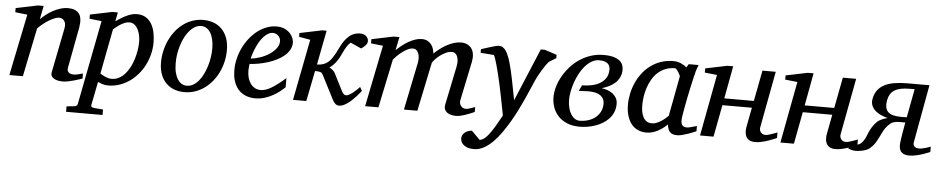

<svg xmlns="http://www.w3.org/2000/svg" viewBox="-41 -793 6465 1321"><g transform="rotate(5 3191.5 -133.0)"><path d="M526.9 -20Q520.5 -17.6 504.6 -12.5Q488.8 -7.3 469.2 -1.7Q449.7 3.9 429.2 8.1Q408.7 12.2 393.1 12.2Q384.3 12.2 368.9 10.5Q353.5 8.8 339.4 2.7Q325.2 -3.4 316.4 -15.1Q307.6 -26.9 312 -46.9L373 -354Q376.5 -374 373.3 -387.2Q370.1 -400.4 363 -408.4Q356 -416.5 346.7 -419.7Q337.4 -422.9 329.1 -422.9Q316.9 -422.9 299.1 -415.8Q281.2 -408.7 261.5 -397Q241.7 -385.3 221.7 -369.4Q201.7 -353.5 185.1 -335.9L116.2 0H22.9L109.9 -424.8L25.9 -434.1V-462.9L176.8 -494.1H216.8L198.2 -400.9Q214.8 -417.5 236.3 -434.3Q257.8 -451.2 282.2 -464.4Q306.6 -477.5 332.8 -485.8Q358.9 -494.1 383.8 -494.1Q438.5 -494.1 461.7 -463.9Q484.9 -433.6 473.1 -366.2L419.9 -84Q417.5 -69.8 422.1 -61.5Q426.8 -53.2 434.3 -48.8Q441.9 -44.4 450.2 -43.2Q458.5 -42 462.9 -42Q476.6 -42 492.7 -45.9Q508.8 -49.8 525.9 -55.2Z M892.6 -305.2Q892.6 -327.1 887.9 -349.9Q883.3 -372.6 873.8 -391.1Q864.3 -409.7 849.6 -421.4Q835 -433.1 814.9 -433.1Q796.9 -433.1 778.8 -425Q760.7 -417 745.8 -407Q731 -397 720.2 -387.5Q709.5 -377.9 705.6 -375L646 -64.9Q650.4 -62.5 658.4 -57.4Q666.5 -52.2 677.2 -47.4Q688 -42.5 700.2 -38.8Q712.4 -35.2 725.6 -35.2Q752.9 -35.2 775.9 -47.4Q798.8 -59.6 817.4 -80.3Q835.9 -101.1 850.1 -128.4Q864.3 -155.8 873.5 -185.8Q882.8 -215.8 887.7 -246.6Q892.6 -277.3 892.6 -305.2ZM991.7 -309.1Q991.7 -268.1 981.9 -228.3Q972.2 -188.5 953.9 -152.8Q935.5 -117.2 909.7 -86.9Q883.8 -56.6 852.1 -34.7Q820.3 -12.7 783.2 -0.2Q746.1 12.2 705.6 12.2Q683.1 12.2 665 5.9Q647 -0.5 634.8 -5.9L603 154.8Q601.1 163.1 605.2 168.2Q609.4 173.3 622.6 174.8L685.5 180.2V217.8H433.6V180.2L485.8 174.8Q506.8 173.3 509.8 154.8L622.6 -424.8L538.6 -434.1V-462.9L689.9 -494.1H729L716.8 -432.1Q729.5 -440.4 745.8 -451.2Q762.2 -461.9 780.8 -471.4Q799.3 -481 819.6 -487.5Q839.8 -494.1 860.8 -494.1Q898.9 -494.1 924.1 -477.8Q949.2 -461.4 964.1 -435.1Q979 -408.7 985.4 -375.5Q991.7 -342.3 991.7 -309.1Z M1397.9 -304.2Q1397.9 -339.8 1391.1 -367.2Q1384.3 -394.5 1372.6 -413.1Q1360.8 -431.6 1344.5 -441.4Q1328.1 -451.2 1309.1 -451.2Q1276.4 -451.2 1248.3 -427.5Q1220.2 -403.8 1199.7 -365.5Q1179.2 -327.1 1167.5 -279.1Q1155.8 -231 1155.8 -182.1Q1155.8 -145 1162.6 -117.2Q1169.4 -89.4 1181.6 -70.6Q1193.8 -51.8 1210 -42.5Q1226.1 -33.2 1245.1 -33.2Q1268.6 -33.2 1289.3 -45.2Q1310.1 -57.1 1326.9 -77.4Q1343.8 -97.7 1356.9 -124.5Q1370.1 -151.4 1379.4 -181.4Q1388.7 -211.4 1393.3 -243.2Q1397.9 -274.9 1397.9 -304.2ZM1499 -299.8Q1499 -259.3 1490 -220.5Q1481 -181.6 1464.1 -147Q1447.3 -112.3 1423.6 -83.3Q1399.9 -54.2 1370.4 -33Q1340.8 -11.7 1306.2 0.2Q1271.5 12.2 1232.9 12.2Q1191.9 12.2 1158.7 -1Q1125.5 -14.2 1102.5 -38.8Q1079.6 -63.5 1067.1 -98.4Q1054.7 -133.3 1054.7 -176.8Q1054.7 -217.3 1063.5 -256.6Q1072.3 -295.9 1088.6 -331.1Q1105 -366.2 1128.4 -396.2Q1151.9 -426.3 1181.4 -448Q1210.9 -469.7 1245.8 -481.9Q1280.8 -494.1 1319.8 -494.1Q1356 -494.1 1388.4 -482.9Q1420.9 -471.7 1445.6 -447.8Q1470.2 -423.8 1484.6 -387.2Q1499 -350.6 1499 -299.8Z M1857.9 -394Q1857.9 -403.8 1854 -413.3Q1850.1 -422.9 1843.3 -430.2Q1836.4 -437.5 1826.2 -442.1Q1815.9 -446.8 1803.7 -446.8Q1787.1 -446.8 1772 -438Q1756.8 -429.2 1742.9 -414.6Q1729 -399.9 1717 -380.9Q1705.1 -361.8 1695.6 -340.8Q1686 -319.8 1678.7 -298.3Q1671.4 -276.9 1667 -257.8Q1698.7 -260.7 1732.7 -272.5Q1766.6 -284.2 1794.4 -302.5Q1822.3 -320.8 1840.1 -344.2Q1857.9 -367.7 1857.9 -394ZM1946.8 -393.1Q1946.8 -365.7 1934.1 -342.8Q1921.4 -319.8 1899.7 -301.3Q1877.9 -282.7 1849.4 -268.3Q1820.8 -253.9 1789.3 -243.9Q1757.8 -233.9 1725.1 -227.8Q1692.4 -221.7 1662.6 -220.2Q1661.1 -210.4 1659.9 -196.8Q1658.7 -183.1 1658.7 -173.8Q1658.7 -146.5 1665.3 -123.5Q1671.9 -100.6 1684.3 -83.7Q1696.8 -66.9 1714.4 -57.4Q1731.9 -47.9 1753.9 -47.9Q1787.6 -47.9 1828.1 -72.3Q1868.7 -96.7 1923.8 -145V-82Q1909.7 -68.4 1889.2 -52Q1868.7 -35.6 1842.5 -21.2Q1816.4 -6.8 1785.6 2.7Q1754.9 12.2 1720.7 12.2Q1705.6 12.2 1687.7 9.3Q1669.9 6.3 1652.3 -1.2Q1634.8 -8.8 1618.4 -22Q1602.1 -35.2 1589.6 -55.4Q1577.1 -75.7 1569.6 -103.8Q1562 -131.8 1562 -169.9Q1562 -209.5 1571.5 -248.8Q1581.1 -288.1 1598.4 -324Q1615.7 -359.9 1640.1 -390.9Q1664.6 -421.9 1693.8 -444.6Q1723.1 -467.3 1756.6 -480.2Q1790 -493.2 1825.7 -493.2Q1860.4 -493.2 1883.5 -481.7Q1906.7 -470.2 1920.9 -454.1Q1935.1 -438 1940.9 -420.9Q1946.8 -403.8 1946.8 -393.1Z M2460 -446.8Q2460 -431.2 2447.3 -417.7Q2434.6 -404.3 2418 -393.1L2342.8 -426.8Q2328.6 -414.1 2318.6 -398.7Q2308.6 -383.3 2300.3 -366.5Q2292 -349.6 2283.9 -332.5Q2275.9 -315.4 2265.6 -299.8Q2253.9 -281.7 2240 -267.3Q2226.1 -252.9 2211.9 -244.1Q2222.7 -238.8 2234.4 -229Q2246.1 -219.2 2251 -210L2314 -85.9Q2318.4 -76.2 2326.2 -69.6Q2334 -63 2342.8 -63Q2352.5 -63 2366 -70.8Q2379.4 -78.6 2392.6 -89.1Q2405.8 -99.6 2417 -110.8Q2428.2 -122.1 2434.1 -128.9L2448.7 -103Q2444.8 -98.1 2436.5 -87.6Q2428.2 -77.1 2416.7 -64.2Q2405.3 -51.3 2391.1 -37.8Q2377 -24.4 2361.8 -13.2Q2346.7 -2 2331.1 5.1Q2315.4 12.2 2300.8 12.2Q2285.2 12.2 2273.7 1.2Q2262.2 -9.8 2254.9 -24.9L2169.9 -190.9Q2167 -196.8 2163.1 -200.7Q2159.2 -204.6 2153.1 -206.8Q2147 -209 2137.9 -210Q2128.9 -210.9 2115.7 -210.9L2073.7 0H1981.9L2064 -421.9L1985.8 -436V-461.9L2140.6 -494.1H2170.9L2125 -256.8Q2149.4 -256.8 2167.5 -263.2Q2185.5 -269.5 2200 -281Q2214.4 -292.5 2225.6 -308.8Q2236.8 -325.2 2248 -345.2Q2257.3 -362.8 2265.1 -379.4Q2272.9 -396 2281.7 -411.4Q2290.5 -426.8 2302 -441.4Q2313.5 -456.1 2330.1 -470.2Q2345.7 -483.4 2364.5 -489.3Q2383.3 -495.1 2401.9 -495.1Q2429.2 -495.1 2444.6 -481.2Q2460 -467.3 2460 -446.8Z M3234.9 -25.9Q3222.2 -20.5 3206.3 -13.9Q3190.4 -7.3 3173.6 -1.5Q3156.7 4.4 3140.1 8.3Q3123.5 12.2 3108.9 12.2Q3088.4 12.2 3072 7.6Q3055.7 2.9 3044.7 -5.9Q3033.7 -14.6 3029.1 -27.8Q3024.4 -41 3027.8 -58.1L3083 -325.2Q3087.9 -350.1 3086.4 -368.7Q3085 -387.2 3078.9 -399.4Q3072.8 -411.6 3063.7 -417.7Q3054.7 -423.8 3044.9 -423.8Q3022 -423.8 3000.2 -413.6Q2978.5 -403.3 2960.4 -389.4Q2942.4 -375.5 2929.2 -361.1Q2916 -346.7 2911.1 -337.9L2840.8 0H2748L2814.9 -326.2Q2818.4 -342.3 2818.1 -359.6Q2817.9 -377 2813.2 -391.1Q2808.6 -405.3 2798.8 -414.6Q2789.1 -423.8 2772.9 -423.8Q2755.4 -423.8 2735.6 -413.6Q2715.8 -403.3 2697.5 -389.2Q2679.2 -375 2664.3 -360.1Q2649.4 -345.2 2642.1 -335.9L2571.8 0H2480L2565.9 -424.8L2482.9 -434.1V-462.9L2632.8 -494.1H2673.8L2654.8 -401.9Q2673.3 -419.4 2694.3 -436.3Q2715.3 -453.1 2737.8 -465.8Q2760.3 -478.5 2783.2 -486.3Q2806.2 -494.1 2828.1 -494.1Q2853 -494.1 2869.4 -484.9Q2885.7 -475.6 2895.8 -461.7Q2905.8 -447.8 2910.4 -431.6Q2915 -415.5 2917 -401.9Q2935.1 -419.9 2957 -436.5Q2979 -453.1 3002.9 -466.1Q3026.9 -479 3051.5 -486.6Q3076.2 -494.1 3099.1 -494.1Q3124 -494.1 3142.8 -485.1Q3161.6 -476.1 3173.1 -459.5Q3184.6 -442.9 3187.7 -419.4Q3190.9 -396 3185.1 -367.2L3128.9 -97.2Q3126.5 -85 3129.4 -75Q3132.3 -64.9 3138.4 -57.6Q3144.5 -50.3 3153.3 -46.1Q3162.1 -42 3171.9 -42Q3184.1 -42 3200.2 -47.9Q3216.3 -53.7 3234.9 -60.1Z M3711.9 -413.1Q3706.1 -407.2 3694.8 -391.6Q3683.6 -376 3671.6 -356.4Q3659.7 -336.9 3648.2 -316.2Q3636.7 -295.4 3629.9 -279.8Q3619.1 -255.9 3604.7 -221.7Q3590.3 -187.5 3572.5 -148.2Q3554.7 -108.9 3533.7 -66.7Q3512.7 -24.4 3488.8 16.1Q3465.3 55.7 3438.7 94Q3412.1 132.3 3382.3 162.4Q3352.5 192.4 3319.6 210.7Q3286.6 229 3251 229Q3223.6 229 3205.6 222.2Q3187.5 215.3 3176.8 205.3Q3166 195.3 3161.9 183.8Q3157.7 172.4 3157.7 163.1Q3157.7 151.9 3162.8 141.4Q3168 130.9 3177.2 122.8Q3186.5 114.7 3199.2 109.9Q3211.9 105 3226.6 104L3284.7 162.1Q3300.3 160.6 3315.4 149.7Q3330.6 138.7 3347.4 116.7Q3364.3 94.7 3384.3 61.5Q3404.3 28.3 3429.7 -18.1Q3428.7 -23.9 3424.8 -44.2Q3420.9 -64.5 3415.3 -93.5Q3409.7 -122.6 3402.6 -157.7Q3395.5 -192.9 3387.7 -229Q3379.9 -264.2 3371.3 -299.6Q3362.8 -335 3354.7 -363.3Q3346.7 -391.6 3340.3 -409.7Q3334 -427.7 3330.6 -428.2L3239.7 -435.1V-460L3253.4 -464.4Q3263.2 -467.8 3274.9 -471.4Q3286.6 -475.1 3299.8 -479.2Q3313 -483.4 3324.7 -486.6Q3336.4 -489.7 3345.9 -491.9Q3355.5 -494.1 3359.9 -494.1Q3376 -494.1 3388.2 -486.6Q3400.4 -479 3409.9 -464.8Q3419.4 -450.7 3427.5 -430.9Q3435.5 -411.1 3442.9 -386.2Q3455.6 -341.8 3469.2 -276.1Q3482.9 -210.4 3497.6 -129.9L3649.9 -494.1H3678.7L3761.7 -466.8V-443.8Z M4132.8 -398.9Q4132.8 -409.2 4129.4 -419.4Q4126 -429.7 4117.4 -437.5Q4108.9 -445.3 4094.5 -450.2Q4080.1 -455.1 4058.1 -455.1Q4029.8 -455.1 4005.4 -440.7Q3981 -426.3 3960.4 -402.8Q3939.9 -379.4 3923.8 -349.1Q3907.7 -318.8 3896.7 -286.9Q3885.7 -254.9 3879.9 -223.9Q3874 -192.9 3874 -168Q3874 -137.2 3880.4 -111.6Q3886.7 -85.9 3898.2 -67.6Q3909.7 -49.3 3925 -39.1Q3940.4 -28.8 3958 -28.8Q3988.3 -28.8 4016.4 -37.4Q4044.4 -45.9 4065.9 -62.5Q4087.4 -79.1 4100.1 -103.8Q4112.8 -128.4 4112.8 -161.1Q4112.8 -195.8 4085.4 -215.8Q4058.1 -235.8 4003.9 -235.8Q3998.5 -235.8 3987.3 -235.4Q3976.1 -234.9 3964.4 -234.4Q3950.7 -233.4 3935.1 -232.9L3954.1 -272.9Q3985.4 -272.9 4017.3 -279.1Q4049.3 -285.2 4075 -299.6Q4100.6 -314 4116.7 -338.1Q4132.8 -362.3 4132.8 -398.9ZM4222.7 -404.8Q4222.7 -374.5 4211.4 -351.6Q4200.2 -328.6 4181.6 -311.8Q4163.1 -294.9 4139.4 -283.7Q4115.7 -272.5 4090.8 -265.1Q4112.8 -262.2 4132.8 -254.9Q4152.8 -247.6 4168.5 -235.4Q4184.1 -223.1 4193.4 -205.8Q4202.6 -188.5 4202.6 -166Q4202.6 -134.3 4191.9 -108.9Q4181.2 -83.5 4162.8 -63.7Q4144.5 -43.9 4120.6 -29.5Q4096.7 -15.1 4070.1 -5.9Q4043.5 3.4 4015.9 7.8Q3988.3 12.2 3962.9 12.2Q3911.6 12.2 3874.5 -3.7Q3837.4 -19.5 3813.2 -45.7Q3789.1 -71.8 3777.3 -105.5Q3765.6 -139.2 3765.6 -174.8Q3765.6 -209 3776.1 -246.1Q3786.6 -283.2 3806.4 -318.6Q3826.2 -354 3854.2 -386Q3882.3 -418 3917.7 -441.9Q3953.1 -465.8 3995.1 -480Q4037.1 -494.1 4084 -494.1Q4125 -494.1 4151.6 -486.6Q4178.2 -479 4194.1 -466.6Q4210 -454.1 4216.3 -438Q4222.7 -421.9 4222.7 -404.8Z M4619.1 -392.1Q4619.6 -394.5 4615.5 -403.3Q4611.3 -412.1 4605.5 -421.6Q4599.6 -431.2 4593 -438.5Q4586.4 -445.8 4582 -445.8Q4543.9 -445.8 4513.9 -433.3Q4483.9 -420.9 4461.4 -399.7Q4439 -378.4 4423.1 -350.6Q4407.2 -322.8 4397.5 -292.5Q4387.7 -262.2 4383.3 -231.4Q4378.9 -200.7 4378.9 -172.9Q4378.9 -151.9 4382.3 -130.9Q4385.7 -109.9 4394.3 -92.8Q4402.8 -75.7 4417.7 -64.9Q4432.6 -54.2 4456.1 -54.2Q4473.6 -54.2 4491.2 -62Q4508.8 -69.8 4523.9 -80.1Q4539.1 -90.3 4550.3 -100.6Q4561.5 -110.8 4566.9 -116.2ZM4766.1 -26.9Q4760.3 -24.4 4744.6 -17.8Q4729 -11.2 4709.7 -4.6Q4690.4 2 4670.7 7.1Q4650.9 12.2 4636.2 12.2Q4618.2 12.2 4605.7 7.8Q4593.3 3.4 4585.2 -5.4Q4577.1 -14.2 4572.8 -26.9Q4568.4 -39.6 4566.9 -56.2Q4555.7 -45.4 4540.5 -33.4Q4525.4 -21.5 4507.1 -11.2Q4488.8 -1 4468 5.6Q4447.3 12.2 4424.8 12.2Q4395.5 12.2 4373.3 3.9Q4351.1 -4.4 4335 -18.3Q4318.8 -32.2 4308.3 -50.5Q4297.9 -68.8 4291.5 -88.6Q4285.2 -108.4 4282.7 -128.7Q4280.3 -148.9 4280.3 -167Q4280.3 -205.6 4288.6 -244.9Q4296.9 -284.2 4313.2 -320.6Q4329.6 -356.9 4354 -388.7Q4378.4 -420.4 4410.4 -443.8Q4442.4 -467.3 4481.7 -480.7Q4521 -494.1 4567.9 -494.1Q4581.5 -494.1 4595 -491Q4608.4 -487.8 4620.1 -482.7Q4631.8 -477.5 4641.6 -471.2Q4651.4 -464.8 4658.2 -458L4672.9 -481.9H4741.2Q4738.8 -476.1 4735.8 -468Q4732.9 -460 4730 -451.7Q4727.1 -443.4 4724.9 -436Q4722.7 -428.7 4722.2 -424.8Q4718.8 -411.6 4712.4 -385Q4706.1 -358.4 4699 -325.2Q4691.9 -292 4684.3 -255.6Q4676.8 -219.2 4670.9 -186.8Q4665 -154.3 4661.1 -129.2Q4657.2 -104 4657.2 -92.8Q4657.2 -66.4 4668.5 -56.6Q4679.7 -46.9 4700.2 -46.9Q4705.1 -46.9 4714.6 -49.1Q4724.1 -51.3 4734.4 -54.2Q4744.6 -57.1 4753.4 -59.6Q4762.2 -62 4766.1 -63Z M5322.3 -28.8Q5316.4 -26.4 5300.3 -19.5Q5284.2 -12.7 5263.2 -5.6Q5242.2 1.5 5218.8 6.8Q5195.3 12.2 5174.8 12.2Q5149.4 12.2 5134.3 3.4Q5119.1 -5.4 5111.8 -19.5Q5104.5 -33.7 5103.8 -51.3Q5103 -68.8 5106 -85.9L5131.8 -221.2H4928.2L4886.2 0H4793L4873 -424.8L4788.1 -434.1V-462.9L4939 -494.1H4979L4937 -269H5141.1L5182.1 -481.9H5273.9L5201.2 -94.2Q5198.7 -84 5200.7 -74.7Q5202.6 -65.4 5208 -58.3Q5213.4 -51.3 5221.7 -47.1Q5230 -43 5240.2 -43Q5249 -43 5261 -46.1Q5272.9 -49.3 5284.9 -53.5Q5296.9 -57.6 5307.1 -61.5Q5317.4 -65.4 5322.3 -66.9Z M5877.4 -28.8Q5871.6 -26.4 5855.5 -19.5Q5839.4 -12.7 5818.4 -5.6Q5797.4 1.5 5773.9 6.8Q5750.5 12.2 5730 12.2Q5704.6 12.2 5689.5 3.4Q5674.3 -5.4 5667 -19.5Q5659.7 -33.7 5658.9 -51.3Q5658.2 -68.8 5661.1 -85.9L5687 -221.2H5483.4L5441.4 0H5348.1L5428.2 -424.8L5343.3 -434.1V-462.9L5494.1 -494.1H5534.2L5492.2 -269H5696.3L5737.3 -481.9H5829.1L5756.3 -94.2Q5753.9 -84 5755.9 -74.7Q5757.8 -65.4 5763.2 -58.3Q5768.6 -51.3 5776.9 -47.1Q5785.2 -43 5795.4 -43Q5804.2 -43 5816.2 -46.1Q5828.1 -49.3 5840.1 -53.5Q5852.1 -57.6 5862.3 -61.5Q5872.6 -65.4 5877.4 -66.9Z M6381.3 -24.9Q6357.4 -14.6 6333 -6.3Q6312 0.5 6286.9 6.3Q6261.7 12.2 6239.3 12.2Q6217.3 12.2 6203.4 6.6Q6189.5 1 6181.6 -8.5Q6173.8 -18.1 6171.1 -30.5Q6168.5 -43 6168.5 -57.1Q6168.5 -62.5 6169.9 -75Q6171.4 -87.4 6173.8 -103.3Q6176.3 -119.1 6179.2 -136.7Q6182.1 -154.3 6184.8 -169.7Q6187.5 -185.1 6189.5 -196.5Q6191.4 -208 6192.4 -211.9H6158.2Q6138.2 -211.9 6125.2 -209.7Q6112.3 -207.5 6103.3 -203.1Q6094.2 -198.7 6087.2 -192.4Q6080.1 -186 6072.3 -178.2Q6055.2 -159.7 6044.7 -139.2Q6034.2 -118.7 6023.9 -97.7Q6013.7 -76.7 6001 -55.9Q5988.3 -35.2 5966.3 -16.1Q5956.1 -6.8 5941.2 -1.2Q5926.3 4.4 5911.4 7.3Q5896.5 10.3 5884.5 11.2Q5872.6 12.2 5868.2 12.2Q5858.4 12.2 5849.1 10.5Q5839.8 8.8 5833 6.3Q5824.7 3.9 5817.4 0L5823.2 -29.8Q5837.9 -28.3 5852.1 -28.8Q5864.3 -29.3 5877 -31.7Q5889.6 -34.2 5898.4 -41Q5908.7 -49.8 5915.8 -59.6Q5922.9 -69.3 5928 -79.3Q5933.1 -89.4 5936.8 -99.4Q5940.4 -109.4 5944.3 -118.2Q5948.7 -128.4 5953.9 -138.7Q5959 -148.9 5965.3 -159.2Q5971.7 -169.4 5980 -179.9Q5988.3 -190.4 5999.5 -201.2Q6009.3 -209.5 6028.6 -218.5Q6047.9 -227.5 6068.4 -231.9Q6043 -238.3 6020 -248.8Q5997.1 -259.3 5980.7 -274.4Q5964.4 -289.6 5956.5 -309.6Q5948.7 -329.6 5953.6 -355Q5960 -389.2 5977.5 -413.3Q5995.1 -437.5 6023.9 -452.9Q6052.7 -468.3 6093.3 -475.1Q6133.8 -481.9 6186.5 -481.9H6335.4L6262.2 -80.1Q6260.3 -68.8 6263.7 -61.5Q6267.1 -54.2 6273.2 -49.8Q6279.3 -45.4 6287.1 -43.7Q6294.9 -42 6302.2 -42Q6311.5 -42 6323.2 -44.4Q6335 -46.9 6346.2 -50Q6357.4 -53.2 6366.9 -56.6Q6376.5 -60.1 6381.3 -62ZM6203.6 -445.8Q6167 -445.8 6140.9 -440.2Q6114.7 -434.6 6096.9 -423.3Q6079.1 -412.1 6068.8 -395Q6058.6 -377.9 6054.2 -355Q6048.8 -326.2 6052.7 -305.7Q6056.6 -285.2 6069.8 -272.5Q6083 -259.8 6105.7 -253.9Q6128.4 -248 6161.6 -248H6172.4Q6178.7 -248 6184.6 -248.5Q6191.4 -248.5 6199.2 -249L6236.3 -445.8Z"/></g></svg>

Font: Charis SIL CyrE
Style: Italic
Weight: 400
Italic angle: -11°
Foundry: SIL International
Version: Version 5.000